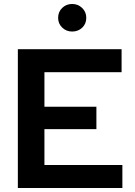

<svg xmlns="http://www.w3.org/2000/svg" viewBox="-20 -948 682 968"><path d="M70 0ZM70 0V-700H593V-584H204V-410H466V-297H204V-116H597V0ZM344 -789Q314 -789 293.5 -809Q273 -829 273 -858Q273 -888 293.5 -908Q314 -928 344 -928Q373 -928 394 -908Q415 -888 415 -858Q415 -828 394.5 -808.5Q374 -789 344 -789Z"/></svg>

Font: Rosa Sans SemiBold
Style: Regular
Weight: 600
Designer: Pentagram / MCKL
Foundry: Pentagram / MCKL
Version: Version 1.005;September 16, 2019;FontCreator 11.5.0.2425 64-